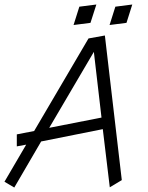

<svg xmlns="http://www.w3.org/2000/svg" viewBox="-20 -839 663 859"><path d="M411.1 -818.8 335 -809.1 309.1 -727.1 384.8 -736.8ZM571.8 -818.8 496.1 -809.1 470.2 -727.1 545.9 -736.8ZM449.2 -680.2 376 -667 132.8 -252.9 55.2 -237.8V-184.1L97.2 -191.9L0 -25.9L43.9 0L164.1 -206.1L439.9 -261.2L471.2 -1L524.9 -33.2ZM200.2 -267.1 399.9 -606.9 434.1 -313Z"/></svg>

Font: Comic Neue Angular
Style: Italic
Weight: 400
Italic angle: -12°
Designer: Craig Rozynski
Foundry: Craig Rozynski
Version: Version 2.003